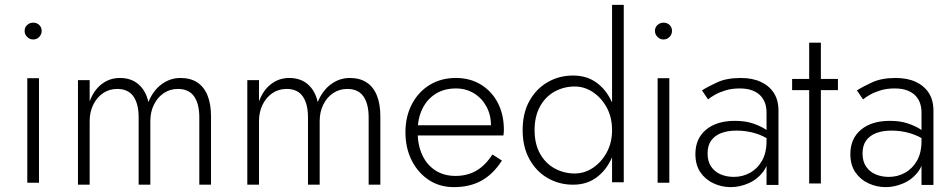

<svg xmlns="http://www.w3.org/2000/svg" viewBox="-20 -774 3891 788"><path d="M81 -647Q81 -633 91.5 -622.5Q102 -612 116 -612Q131 -612 141 -622.5Q151 -633 151 -647Q151 -662 141 -671.5Q131 -681 116 -681Q102 -681 91.5 -671.5Q81 -662 81 -647ZM92 -453V-24H140V-453Z M846 -298Q846 -346 832 -381.5Q818 -417 790 -435.5Q762 -454 721 -454Q678 -454 643 -428Q608 -402 589 -355Q579 -401 549 -427.5Q519 -454 472 -454Q430 -454 397.5 -429Q365 -404 348 -358V-445H300V-16H348V-277Q348 -315 363 -345Q378 -375 403.5 -392Q429 -409 461 -409Q506 -409 527.5 -378.5Q549 -348 549 -292V-16H597V-277Q597 -315 612 -345Q627 -375 652.5 -392Q678 -409 710 -409Q755 -409 776.5 -378.5Q798 -348 798 -292V-16H846Z M1541 -298Q1541 -346 1527 -381.5Q1513 -417 1485 -435.5Q1457 -454 1416 -454Q1373 -454 1338 -428Q1303 -402 1284 -355Q1274 -401 1244 -427.5Q1214 -454 1167 -454Q1125 -454 1092.5 -429Q1060 -404 1043 -358V-445H995V-16H1043V-277Q1043 -315 1058 -345Q1073 -375 1098.5 -392Q1124 -409 1156 -409Q1201 -409 1222.5 -378.5Q1244 -348 1244 -292V-16H1292V-277Q1292 -315 1307 -345Q1322 -375 1347.5 -392Q1373 -409 1405 -409Q1450 -409 1471.5 -378.5Q1493 -348 1493 -292V-16H1541Z M1843 -6Q1908 -6 1956 -32.5Q2004 -59 2040 -115L2001 -140Q1972 -95 1935 -73.5Q1898 -52 1849 -52Q1802 -52 1767 -74.5Q1732 -97 1713 -138Q1694 -179 1694 -234Q1694 -288 1713.5 -327.5Q1733 -367 1768 -389Q1803 -411 1851 -411Q1892 -411 1924.5 -391.5Q1957 -372 1976 -337.5Q1995 -303 1995 -259Q1995 -251 1993 -243.5Q1991 -236 1989 -231L2009 -260H1675V-218H2046Q2047 -223 2047.5 -229.5Q2048 -236 2048 -241Q2048 -304 2023 -352Q1998 -400 1953.5 -427Q1909 -454 1851 -454Q1790 -454 1743.5 -425.5Q1697 -397 1670.5 -346.5Q1644 -296 1644 -231Q1644 -166 1670 -115Q1696 -64 1740.5 -35Q1785 -6 1843 -6Z M2492 -754V-26H2540V-754ZM2125 -240Q2125 -171 2153 -120.5Q2181 -70 2228 -43Q2275 -16 2332 -16Q2388 -16 2428 -45.5Q2468 -75 2491 -126Q2514 -177 2514 -240Q2514 -305 2491 -355.5Q2468 -406 2428 -435Q2388 -464 2332 -464Q2275 -464 2228 -437Q2181 -410 2153 -360Q2125 -310 2125 -240ZM2174 -240Q2174 -296 2196 -336.5Q2218 -377 2256 -398Q2294 -419 2339 -419Q2379 -419 2414 -395.5Q2449 -372 2470.5 -332Q2492 -292 2492 -240Q2492 -189 2470.5 -149Q2449 -109 2414 -85.5Q2379 -62 2339 -62Q2294 -62 2256 -83Q2218 -104 2196 -144Q2174 -184 2174 -240Z M2668 -647Q2668 -633 2678.5 -622.5Q2689 -612 2703 -612Q2718 -612 2728 -622.5Q2738 -633 2738 -647Q2738 -662 2728 -671.5Q2718 -681 2703 -681Q2689 -681 2678.5 -671.5Q2668 -662 2668 -647ZM2679 -453V-24H2727V-453Z M2884 -144Q2884 -177 2899 -197.5Q2914 -218 2940.5 -228Q2967 -238 3003 -238Q3042 -238 3078 -227.5Q3114 -217 3146 -195V-225Q3137 -234 3117.5 -246Q3098 -258 3068 -268Q3038 -278 2996 -278Q2921 -278 2877.5 -241.5Q2834 -205 2834 -142Q2834 -97 2854.5 -67Q2875 -37 2908.5 -21.5Q2942 -6 2979 -6Q3016 -6 3052.5 -22Q3089 -38 3113 -70.5Q3137 -103 3137 -153L3126 -195Q3126 -147 3107.5 -114.5Q3089 -82 3058.5 -65Q3028 -48 2992 -48Q2962 -48 2937.5 -58.5Q2913 -69 2898.5 -90.5Q2884 -112 2884 -144ZM2886 -366Q2898 -376 2916 -386Q2934 -396 2959 -403.5Q2984 -411 3016 -411Q3047 -411 3068.5 -402.5Q3090 -394 3102.5 -380Q3115 -366 3120.5 -349Q3126 -332 3126 -313V-15H3175V-320Q3175 -363 3156 -392.5Q3137 -422 3102.5 -438Q3068 -454 3020 -454Q2963 -454 2924.5 -436.5Q2886 -419 2861 -403Z M3231 -450V-404H3419V-450ZM3301 -599V-21H3349V-599Z M3520 -144Q3520 -177 3535 -197.5Q3550 -218 3576.5 -228Q3603 -238 3639 -238Q3678 -238 3714 -227.5Q3750 -217 3782 -195V-225Q3773 -234 3753.5 -246Q3734 -258 3704 -268Q3674 -278 3632 -278Q3557 -278 3513.5 -241.5Q3470 -205 3470 -142Q3470 -97 3490.5 -67Q3511 -37 3544.5 -21.5Q3578 -6 3615 -6Q3652 -6 3688.5 -22Q3725 -38 3749 -70.5Q3773 -103 3773 -153L3762 -195Q3762 -147 3743.5 -114.5Q3725 -82 3694.5 -65Q3664 -48 3628 -48Q3598 -48 3573.5 -58.5Q3549 -69 3534.5 -90.5Q3520 -112 3520 -144ZM3522 -366Q3534 -376 3552 -386Q3570 -396 3595 -403.5Q3620 -411 3652 -411Q3683 -411 3704.5 -402.5Q3726 -394 3738.5 -380Q3751 -366 3756.5 -349Q3762 -332 3762 -313V-15H3811V-320Q3811 -363 3792 -392.5Q3773 -422 3738.5 -438Q3704 -454 3656 -454Q3599 -454 3560.5 -436.5Q3522 -419 3497 -403Z"/></svg>

Font: SpinnyJost
Style: Regular
Weight: 300
Version: Version 3.710